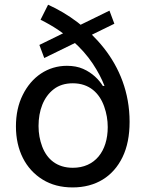

<svg xmlns="http://www.w3.org/2000/svg" viewBox="-20 -792 624 823"><path d="M449.2 -746.4 148.8 -599.4 169.7 -543.3 470.2 -690.3ZM291.5 11.4C389.9 11.4 464.8 -34.8 505.3 -118.6C525.6 -160.5 535.5 -210.9 535.5 -269.9C535.5 -395.2 492.2 -501.4 425.1 -586.3C358 -671.2 271.7 -733.3 186.1 -771.7L153.8 -707.4C260.3 -654.5 332 -587.4 377.1 -519.9C399.5 -486.2 416.5 -453.8 427.9 -423.7H420.8C404.1 -450.6 376.1 -479.4 336.3 -496.8C316.1 -505.7 293 -509.9 266.7 -509.9C184.7 -509.9 115.8 -463.1 77.4 -384.9C57.9 -345.9 48.3 -300.8 48.3 -250C48.3 -148.1 89.8 -67.1 162.6 -22.4C199.2 0.4 242.2 11.4 291.5 11.4ZM292.3 -72.8C224.1 -72.8 181.5 -109.4 160.9 -163.7C150.6 -191.1 145.2 -220.2 145.2 -251.8C145.2 -318.2 166.5 -376.1 210.6 -409.8C232.2 -426.5 259.6 -435 292.3 -435C362.9 -435 406.2 -393.1 426.5 -335.6C436.8 -306.8 441.8 -277.3 441.8 -247.2C441.8 -143.5 386.7 -72.8 292.3 -72.8Z"/></svg>

Font: Inter 465
Style: Regular
Weight: 400
Designer: Rasmus Andersson
Foundry: rsms
Version: Version 3.019;Glyphs 3.1.2 (3151)